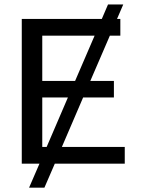

<svg xmlns="http://www.w3.org/2000/svg" viewBox="-20 -745 640 874"><path d="M229.5 0 182.1 109.4H112.3L159.7 0H79.1V-658.7H443.4L471.7 -724.6H541L512.7 -658.7H527.8V-582.5H480L391.1 -376.5H498.5V-301.3H358.4L261.7 -76.2H547.9V0ZM172.4 -376.5H321.8L410.6 -582.5H172.4ZM172.4 -76.2H192.4L289.1 -301.3H172.4Z"/></svg>

Font: Courier New
Style: Regular
Weight: 400
Designer: Steve Matteson
Foundry: Ascender Corporation
Version: Version 2.00.3